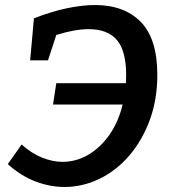

<svg xmlns="http://www.w3.org/2000/svg" viewBox="-20 -733 679 764"><path d="M11 -80 66 -158Q105 -123 147 -106Q189 -89 229 -89Q283 -89 331 -117Q379 -145 415 -196Q451 -247 468 -317H191L204 -402H481Q482 -418 482 -434Q482 -531 445 -574Q408 -617 333 -617Q304 -617 272 -611Q240 -605 204 -594L171 -493H100L115 -660Q184 -687 245.5 -700Q307 -713 358 -713Q474 -713 540 -646Q606 -579 606 -435Q606 -337 576 -255.5Q546 -174 494.5 -114Q443 -54 376 -21.5Q309 11 236 11Q179 11 121 -11Q63 -33 11 -80Z"/></svg>

Font: Bitter SemiBold
Style: Italic
Weight: 600
Italic angle: -9°
Designer: Sol Matas, and Bitter project Authors
Foundry: Sol Matas
Version: Version 2.001